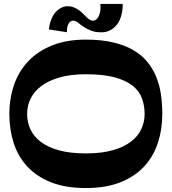

<svg xmlns="http://www.w3.org/2000/svg" viewBox="-20 -926 864 964"><path d="M794.9 -354Q794.9 -276.9 772.9 -209.2Q751 -141.6 704.6 -91.1Q658.2 -40.5 585.4 -11.2Q512.7 18.1 411.1 18.1Q308.1 18.1 235.1 -11.2Q162.1 -40.5 116 -91.1Q69.8 -141.6 48.3 -209.2Q26.9 -276.9 26.9 -354Q26.9 -431.2 50.3 -499.3Q73.7 -567.4 121.3 -617.9Q168.9 -668.5 241.2 -697.8Q313.5 -727.1 411.1 -727.1Q487.3 -727.1 545.7 -713.6Q604 -700.2 646.5 -676Q689 -651.9 717.5 -617.9Q746.1 -584 763.4 -542.5Q780.8 -501 787.8 -453.1Q794.9 -405.3 794.9 -354ZM706.1 -354Q706.1 -395 693.1 -431.4Q680.2 -467.8 646.7 -494.9Q613.3 -522 556.2 -537.6Q499 -553.2 411.1 -553.2Q335.9 -553.2 280.5 -537.6Q225.1 -522 188.5 -494.9Q151.9 -467.8 134 -431.4Q116.2 -395 116.2 -354Q116.2 -313 132.6 -277.1Q148.9 -241.2 184.3 -214.1Q219.7 -187 275.6 -171.4Q331.5 -155.8 411.1 -155.8Q489.3 -155.8 544.9 -171.4Q600.6 -187 636.5 -214.1Q672.4 -241.2 689.2 -277.1Q706.1 -313 706.1 -354ZM596.2 -906.2Q596.2 -880.4 592 -860.6Q587.9 -840.8 581.3 -826.2Q574.7 -811.5 565.9 -801Q557.1 -790.5 548.3 -783.7Q527.3 -767.6 501 -764.2Q465.3 -762.2 442.1 -770.5Q418.9 -778.8 402.6 -789.6Q386.2 -800.3 374.3 -810.3Q362.3 -820.3 350.1 -822.3Q340.3 -822.8 333 -817.4Q326.2 -812.5 321 -800.3Q315.9 -788.1 315.9 -764.2L225.1 -778.3Q228 -800.3 233.4 -816.9Q238.8 -833.5 245.6 -845.7Q252.4 -857.9 260.5 -866.5Q268.6 -875 276.4 -880.4Q294.9 -893.1 315.9 -895Q335 -895 349.6 -889.4Q364.3 -883.8 376 -875.2Q387.7 -866.7 397.2 -856.9Q406.7 -847.2 415.3 -839.1Q423.8 -831.1 432.4 -826.2Q440.9 -821.3 451.2 -822.3Q461.9 -825.2 469.7 -835Q476.6 -843.3 481.2 -860.1Q485.8 -877 483.9 -906.2Z"/></svg>

Font: Peralta
Style: Regular
Weight: 400
Designer: Astigmatic (AOETI)
Foundry: Astigmatic (AOETI)
Version: Version 1.000